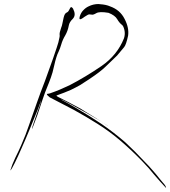

<svg xmlns="http://www.w3.org/2000/svg" viewBox="-20 -773 849 958"><path d="M326.2 -725.6Q331.1 -737.3 335 -737.3Q335.9 -737.3 336.9 -737.3Q341.8 -734.4 344.7 -729.5Q352.5 -713.9 352.5 -702.1Q352.5 -689.5 343.8 -679.7Q326.2 -663.1 323.2 -645.5Q318.4 -619.1 305.7 -596.7Q292 -574.2 285.2 -549.8Q280.3 -533.2 273.4 -517.6Q265.6 -502 260.7 -485.4Q254.9 -466.8 251 -448.2Q247.1 -430.7 242.2 -412.1Q234.4 -385.7 224.6 -361.3Q214.8 -336.9 205.1 -312.5Q202.1 -304.7 190.4 -270.5Q178.7 -235.4 167 -200.2Q156.2 -171.9 148.4 -150.4Q140.6 -128.9 139.6 -128.9Q139.6 -135.7 148.4 -161.1Q158.2 -187.5 167 -214.8Q174.8 -236.3 180.7 -253.9Q185.5 -270.5 183.6 -270.5Q185.5 -270.5 168.9 -227.5Q152.3 -185.5 128.9 -129.9Q119.1 -105.5 108.4 -81.1Q97.7 -56.6 87.9 -34.2Q69.3 8.8 53.7 40Q38.1 72.3 31.2 78.1Q41 45.9 56.6 13.7Q72.3 -17.6 85.9 -48.8Q108.4 -99.6 126 -152.3Q144.5 -205.1 163.1 -257.8Q182.6 -313.5 204.1 -368.2Q224.6 -423.8 244.1 -479.5Q252.9 -505.9 262.7 -534.2Q272.5 -561.5 277.3 -588.9Q278.3 -595.7 277.3 -602.5Q277.3 -608.4 279.3 -615.2Q282.2 -625 285.2 -634.8Q289.1 -643.6 291 -654.3Q297.9 -691.4 302.7 -700.2Q307.6 -709 312.5 -710Q315.4 -711.9 318.4 -713.9Q321.3 -715.8 326.2 -725.6Q326.2 -725.6 332 -710Q337.9 -694.3 341.8 -683.6Q341.8 -683.6 326.2 -725.6ZM402.3 -689.5Q381.8 -673.8 377.9 -677.7Q375 -681.6 377.9 -690.4Q383.8 -710 395.5 -721.7Q407.2 -734.4 421.9 -741.2Q445.3 -752.9 471.7 -752.9Q475.6 -752.9 479.5 -752Q509.8 -750 529.3 -741.2Q579.1 -723.6 601.6 -678.7Q625 -633.8 619.1 -594.7Q609.4 -549.8 599.6 -538.1Q589.8 -526.4 564.5 -496.1Q533.2 -466.8 507.8 -441.4Q482.4 -416 423.8 -377Q402.3 -362.3 379.9 -348.6Q357.4 -335.9 333 -324.2Q316.4 -317.4 299.8 -310.5Q283.2 -303.7 265.6 -297.9Q260.7 -295.9 261.7 -294.9Q263.7 -293 268.6 -290Q296.9 -275.4 326.2 -260.7Q354.5 -246.1 382.8 -230.5Q385.7 -228.5 404.3 -216.8Q421.9 -206.1 444.3 -192.4Q470.7 -174.8 495.1 -160.2Q518.6 -144.5 517.6 -143.6Q518.6 -145.5 489.3 -164.1Q460 -181.6 420.9 -204.1Q373 -231.4 329.1 -254.9Q285.2 -278.3 284.2 -276.4Q284.2 -276.4 320.3 -256.8Q355.5 -236.3 357.4 -235.4Q422.9 -197.3 485.4 -155.3Q546.9 -113.3 604.5 -63.5Q629.9 -40 654.3 -15.6Q678.7 8.8 702.1 34.2Q721.7 53.7 739.3 74.2Q757.8 94.7 774.4 116.2Q779.3 123 793.9 139.6Q808.6 155.3 808.6 165Q778.3 132.8 750 99.6Q722.7 65.4 692.4 34.2Q640.6 -19.5 584 -68.4Q527.3 -117.2 464.8 -156.2Q407.2 -192.4 348.6 -224.6Q289.1 -255.9 228.5 -287.1Q213.9 -298.8 213.9 -302.7Q213.9 -303.7 215.8 -304.7Q225.6 -305.7 230.5 -307.6Q255.9 -316.4 279.3 -326.2Q303.7 -336.9 327.1 -347.7Q406.2 -388.7 486.3 -443.4Q565.4 -498 598.6 -582Q605.5 -602.5 600.6 -624Q595.7 -644.5 587.9 -649.4Q575.2 -659.2 564.5 -677.7Q553.7 -696.3 521.5 -709Q475.6 -716.8 460 -707Q443.4 -697.3 436.5 -700.2Q430.7 -700.2 425.8 -701.2Q420.9 -702.1 402.3 -689.5Q402.3 -689.5 418 -710.9Q433.6 -732.4 443.4 -746.1Q443.4 -746.1 402.3 -689.5Z"/></svg>

Font: Margalida Font
Style: Regular
Weight: 400
Designer: Mateu Riera. mateurierasureda@hotmail.com
Version: Version 1.0